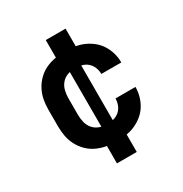

<svg xmlns="http://www.w3.org/2000/svg" viewBox="-171 -756 942 991"><g transform="rotate(-30 300.0 -260.5)"><path d="M241 107V-50H266V-470H241V-628H359V-470H334V-50H359V107ZM298 8Q268 8 238.5 3Q209 -2 182 -14.5Q155 -27 133.5 -48Q112 -69 98 -95.5Q84 -122 78.5 -151Q73 -180 73 -210V-310Q73 -340 78.5 -369Q84 -398 98 -424.5Q112 -451 133.5 -472Q155 -493 182 -505.5Q209 -518 238.5 -523Q268 -528 298 -528Q325 -528 353 -524Q381 -520 406.5 -509Q432 -498 454 -480.5Q476 -463 491 -439Q506 -415 513.5 -388Q521 -361 521 -333H402Q402 -353 394.5 -372Q387 -391 372 -404Q357 -417 337 -422Q317 -427 298 -427Q275 -427 253.5 -419Q232 -411 217.5 -394Q203 -377 197.5 -354.5Q192 -332 192 -310V-210Q192 -188 197.5 -165.5Q203 -143 217.5 -126Q232 -109 253.5 -101Q275 -93 298 -93Q317 -93 337 -98Q357 -103 372 -116Q387 -129 394.5 -148Q402 -167 402 -187H521Q521 -159 513.5 -132Q506 -105 491 -81Q476 -57 454 -39.5Q432 -22 406.5 -11Q381 0 353 4Q325 8 298 8Z"/></g></svg>

Font: Iosevka Book
Style: Bold
Weight: 700
Designer: Belleve Invis
Foundry: Belleve Invis
Version: Version 28.0.7; ttfautohint (v1.8.3)